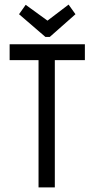

<svg xmlns="http://www.w3.org/2000/svg" viewBox="-20 -817 415 837"><path d="M148 0V-555H22V-624H350V-555H219V0ZM279 -797 309 -755 197 -656H178L63 -755L92 -796L187 -727Z"/></svg>

Font: Inconsolata Condensed Medium
Style: Regular
Weight: 500
Width: 3
Monospace: yes
Designer: Raph Levien, Cyreal, Brenton Simpson
Foundry: Raph Levien, Cyreal, Google
Version: Version 3.100; ttfautohint (v1.8.4.7-5d5b)